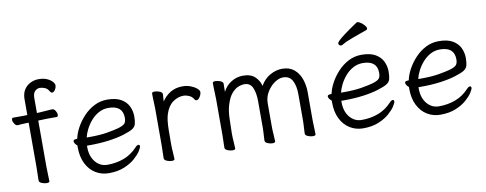

<svg xmlns="http://www.w3.org/2000/svg" viewBox="-62 -1012 3369 1330"><g transform="rotate(-10 1622.5 -347.5)"><path d="M127 -423H114Q92 -423 79.5 -421.5Q67 -420 50 -419H49Q37 -419 27 -434Q17 -449 17 -462Q17 -476 29 -476H103L127 -477V-589Q127 -628 144 -654.5Q161 -681 188.5 -694.5Q216 -708 245 -708Q282 -708 306 -697Q330 -686 342.5 -671.5Q355 -657 355 -646Q355 -631 345 -615.5Q335 -600 324 -600Q316 -600 309 -611Q298 -632 279 -639.5Q260 -647 244 -647Q225 -647 210 -632Q195 -617 195 -585V-479L216 -480Q228 -481 245.5 -482Q263 -483 279 -484.5Q295 -486 302 -486H303Q316 -486 325.5 -471Q335 -456 335 -443Q335 -428 323 -428H260Q240 -428 227 -427L195 -426V-105Q195 -74 196.5 -45Q198 -16 198 1Q198 11 178 11Q162 11 143.5 3.5Q125 -4 125 -17Q125 -29 126 -59.5Q127 -90 127 -116Z M497 -196V-186Q497 -121 530.5 -81Q564 -41 614 -41Q678 -41 731.5 -61.5Q785 -82 825 -125Q832 -133 838 -136.5Q844 -140 848 -140Q858 -140 858 -128Q858 -119 843.5 -96Q829 -73 799 -46.5Q769 -20 723 -1Q677 18 614 18Q563 18 521.5 -7.5Q480 -33 456 -81Q432 -129 432 -195V-209Q423 -216 417 -225Q411 -234 411 -241Q411 -254 430 -254Q431 -254 432 -254L437 -255Q439 -255 439 -255Q446 -291 467.5 -331Q489 -371 522 -406.5Q555 -442 597.5 -464Q640 -486 689 -486Q751 -486 787.5 -464.5Q824 -443 839.5 -409.5Q855 -376 855 -340Q855 -306 849.5 -286Q844 -266 824 -253.5Q804 -241 759 -227Q714 -213 651.5 -204.5Q589 -196 510 -196ZM525 -252Q599 -252 649 -260.5Q699 -269 732 -278Q768 -289 778.5 -302Q789 -315 789 -341Q789 -428 688 -428Q651 -428 620 -411Q589 -394 565.5 -367Q542 -340 526.5 -309.5Q511 -279 505 -252Z M1007 -367Q1007 -377 1006 -398Q1005 -419 1004.5 -441Q1004 -463 1004 -474Q1004 -484 1024 -484Q1040 -484 1058.5 -476.5Q1077 -469 1077 -456Q1077 -446 1075.5 -434Q1074 -422 1074 -405Q1094 -438 1131 -462Q1168 -486 1220 -486Q1250 -486 1276 -476Q1302 -466 1318.5 -452Q1335 -438 1335 -426Q1335 -410 1323.5 -392Q1312 -374 1299 -374Q1291 -374 1285 -384Q1275 -403 1253.5 -412Q1232 -421 1217 -421Q1175 -421 1139.5 -395Q1104 -369 1087 -315Q1080 -293 1077 -266Q1074 -239 1073.5 -201Q1073 -163 1073 -106Q1073 -75 1075.5 -46Q1078 -17 1078 0Q1078 10 1058 10Q1042 10 1023.5 2.5Q1005 -5 1005 -18Q1005 -26 1005.5 -44.5Q1006 -63 1006.5 -81Q1007 -99 1007 -106Z M2001 -293Q2001 -353 1981 -389.5Q1961 -426 1917 -426Q1887 -426 1855.5 -404Q1824 -382 1802.5 -346Q1781 -310 1781 -268V-105Q1781 -77 1783.5 -46.5Q1786 -16 1786 1Q1786 6 1780 8.5Q1774 11 1766 11Q1750 11 1732 3.5Q1714 -4 1714 -17Q1714 -25 1715 -41.5Q1716 -58 1717 -76Q1718 -94 1718 -105V-293Q1718 -352 1701.5 -389Q1685 -426 1644 -426Q1623 -426 1599 -416Q1575 -406 1553 -379.5Q1531 -353 1516 -303Q1504 -263 1502.5 -209.5Q1501 -156 1500 -105Q1500 -74 1502.5 -45Q1505 -16 1505 1Q1505 11 1485 11Q1469 11 1450.5 3.5Q1432 -4 1432 -17Q1432 -25 1432.5 -43.5Q1433 -62 1433.5 -80Q1434 -98 1434 -105V-356Q1434 -366 1433 -389Q1432 -412 1431.5 -436.5Q1431 -461 1431 -472Q1431 -482 1451 -482Q1467 -482 1485.5 -474.5Q1504 -467 1504 -454Q1504 -444 1503.5 -430.5Q1503 -417 1503 -397Q1523 -438 1561.5 -462Q1600 -486 1644 -486Q1700 -486 1729 -458Q1758 -430 1767 -393Q1793 -439 1835 -462.5Q1877 -486 1920 -486Q1972 -486 2004.5 -458.5Q2037 -431 2052 -387.5Q2067 -344 2067 -297V-105Q2067 -99 2067.5 -78Q2068 -57 2069 -34Q2070 -11 2070 1Q2070 11 2050 11Q2034 11 2015.5 3.5Q1997 -4 1997 -17Q1997 -25 1998 -41.5Q1999 -58 2000 -76Q2001 -94 2001 -105Z M2542 -649Q2493 -631 2444.5 -614Q2396 -597 2362 -577Q2356 -574 2351 -574Q2344 -574 2339 -579Q2334 -584 2334 -591Q2334 -597 2346 -609.5Q2358 -622 2390.5 -646.5Q2423 -671 2484 -712Q2486 -713 2490 -713Q2500 -713 2513.5 -703.5Q2527 -694 2538 -681.5Q2549 -669 2549 -659Q2549 -652 2542 -649ZM2286 -196V-186Q2286 -121 2319.5 -81Q2353 -41 2403 -41Q2467 -41 2520.5 -61.5Q2574 -82 2614 -125Q2621 -133 2627 -136.5Q2633 -140 2637 -140Q2647 -140 2647 -128Q2647 -119 2632.5 -96Q2618 -73 2588 -46.5Q2558 -20 2512 -1Q2466 18 2403 18Q2352 18 2310.5 -7.5Q2269 -33 2245 -81Q2221 -129 2221 -195V-209Q2212 -216 2205.5 -225Q2199 -234 2199 -241Q2199 -254 2218 -254L2228 -255Q2235 -291 2256.5 -331Q2278 -371 2311 -406.5Q2344 -442 2386.5 -464Q2429 -486 2478 -486Q2540 -486 2576.5 -464.5Q2613 -443 2628.5 -409.5Q2644 -376 2644 -340Q2644 -306 2638.5 -286Q2633 -266 2613 -253.5Q2593 -241 2548 -227Q2503 -213 2440.5 -204.5Q2378 -196 2299 -196ZM2314 -252Q2388 -252 2438 -260.5Q2488 -269 2521 -278Q2557 -289 2567.5 -302Q2578 -315 2578 -341Q2578 -428 2477 -428Q2440 -428 2409 -411Q2378 -394 2354.5 -367Q2331 -340 2315.5 -309.5Q2300 -279 2294 -252Z M2829 -196V-186Q2829 -121 2862.5 -81Q2896 -41 2946 -41Q3010 -41 3063.5 -61.5Q3117 -82 3157 -125Q3164 -133 3170 -136.5Q3176 -140 3180 -140Q3190 -140 3190 -128Q3190 -119 3175.5 -96Q3161 -73 3131 -46.5Q3101 -20 3055 -1Q3009 18 2946 18Q2895 18 2853.5 -7.5Q2812 -33 2788 -81Q2764 -129 2764 -195V-209Q2755 -216 2749 -225Q2743 -234 2743 -241Q2743 -254 2762 -254Q2763 -254 2764 -254L2769 -255Q2771 -255 2771 -255Q2778 -291 2799.5 -331Q2821 -371 2854 -406.5Q2887 -442 2929.5 -464Q2972 -486 3021 -486Q3083 -486 3119.5 -464.5Q3156 -443 3171.5 -409.5Q3187 -376 3187 -340Q3187 -306 3181.5 -286Q3176 -266 3156 -253.5Q3136 -241 3091 -227Q3046 -213 2983.5 -204.5Q2921 -196 2842 -196ZM2857 -252Q2931 -252 2981 -260.5Q3031 -269 3064 -278Q3100 -289 3110.5 -302Q3121 -315 3121 -341Q3121 -428 3020 -428Q2983 -428 2952 -411Q2921 -394 2897.5 -367Q2874 -340 2858.5 -309.5Q2843 -279 2837 -252Z"/></g></svg>

Font: Klee One SemiBold
Style: Regular
Weight: 600
Designer: Fontworks Inc.
Foundry: Fontworks Inc.
Version: Version 1.00;January 12, 2022;FontCreator 13.0.0.2683 64-bit